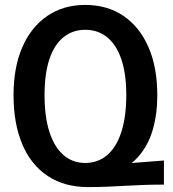

<svg xmlns="http://www.w3.org/2000/svg" viewBox="-20 -750 703 780"><path d="M337 10Q242 10 174 -35Q106 -80 70.5 -164Q35 -248 35 -363Q35 -477 71 -559Q107 -641 172.5 -685.5Q238 -730 326 -730Q416 -730 481.5 -685.5Q547 -641 583 -559Q619 -477 619 -362Q619 -285 600 -221Q581 -157 540.5 -112Q500 -67 433 -45ZM326 -88Q378 -88 415.5 -120Q453 -152 473 -214Q493 -276 493 -364Q493 -450 473 -509Q453 -568 415.5 -598.5Q378 -629 326 -629Q275 -629 237.5 -598.5Q200 -568 180.5 -509Q161 -450 161 -364Q161 -275 181 -213.5Q201 -152 238 -120Q275 -88 326 -88ZM337 10 327 -73 646 -98V0Q597 0 558.5 1.5Q520 3 485 5Q450 7 414.5 8.5Q379 10 337 10Z"/></svg>

Font: Instrument Sans SemiCondensed SemiBold
Style: Regular
Weight: 600
Width: 4
Designer: Rodrigo Fuenzalida
Foundry: fragTYPE
Version: Version 1.000;gftools[0.9.28]